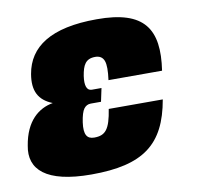

<svg xmlns="http://www.w3.org/2000/svg" viewBox="-92 -521 605 591"><g transform="rotate(-10 210.5 -225.0)"><path d="M148.4 8.8C311 8.8 380.4 -43.9 404.3 -180.7H235.4C225.6 -118.2 211.4 -101.6 176.3 -101.6C154.3 -101.6 144 -115.2 149.4 -153.8C152.3 -173.8 156.7 -188 162.1 -195.3C167.5 -202.6 174.8 -206.5 183.6 -206.5H215.8L224.6 -248H194.3C178.7 -248 172.9 -264.6 177.2 -293.9C182.6 -326.7 191.4 -345.7 222.2 -345.7C235.8 -345.7 245.1 -339.8 249.5 -328.1C253.9 -316.4 253.9 -296.4 250 -268.1H417.5C436.5 -395.5 396.5 -459.5 246.6 -459C102.5 -459 32.7 -410.6 18.6 -328.1C9.8 -276.4 25.9 -245.6 68.8 -228.5C23.9 -220.7 -17.6 -188 -29.8 -112.3C-43.5 -40.5 5.9 8.8 148.4 8.8Z"/></g></svg>

Font: Roboto Flex Super Cond Black
Style: Italic
Weight: 900
Width: 3
Italic angle: -10°
Designer: Berlow after Robertson
Foundry: Google
Version: Version 3.200;Glyphs 3.3 (3311)